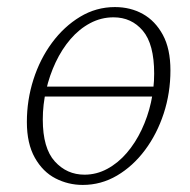

<svg xmlns="http://www.w3.org/2000/svg" viewBox="-20 -510 536 543"><path d="M87 -237 88 -265H427L426 -237ZM214 13Q173 13 137 -5.5Q101 -24 78.5 -64Q56 -104 56 -165Q56 -227 74.5 -285Q93 -343 127 -389Q161 -435 206.5 -462.5Q252 -490 305 -490Q349 -490 384 -470.5Q419 -451 440.5 -411.5Q462 -372 462 -311Q462 -247 443 -189Q424 -131 390 -85.5Q356 -40 311 -13.5Q266 13 214 13ZM219 -16Q253 -16 283.5 -32.5Q314 -49 338.5 -77.5Q363 -106 380.5 -143Q398 -180 407 -220.5Q416 -261 416 -302Q416 -385 384 -423Q352 -461 301 -461Q266 -461 235 -444.5Q204 -428 179.5 -399.5Q155 -371 137.5 -334Q120 -297 110.5 -255.5Q101 -214 101 -172Q101 -91 135 -53.5Q169 -16 219 -16Z"/></svg>

Font: Source Serif 4 18pt Light
Style: Italic
Weight: 300
Italic angle: -12°
Designer: Frank Grießhammer
Foundry: Adobe Systems Incorporated
Version: Version 4.004;hotconv 1.0.116;makeotfexe 2.5.65601